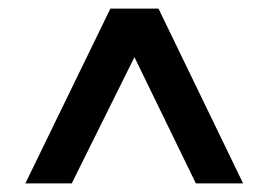

<svg xmlns="http://www.w3.org/2000/svg" viewBox="-20 -730 625 447"><path d="M39 -303 237 -710H349L546 -303H436L293 -597L147 -303Z"/></svg>

Font: Raleway Thin
Style: Bold
Weight: 700
Version: Version 4.026